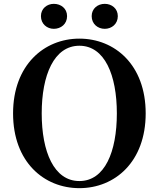

<svg xmlns="http://www.w3.org/2000/svg" viewBox="-20 -960 825 999"><path d="M260 -810C297 -810 329 -835 329 -876C329 -916 297 -940 260 -940C225 -940 193 -916 193 -876C193 -835 225 -810 260 -810ZM525 -810C561 -810 593 -835 593 -876C593 -916 561 -940 525 -940C489 -940 457 -916 457 -876C457 -835 489 -810 525 -810ZM393 19C578 19 738 -118 738 -370C738 -623 577 -759 393 -759C209 -759 48 -621 48 -370C48 -117 209 19 393 19ZM393 -18C261 -18 197 -170 197 -370C197 -569 261 -722 393 -722C525 -722 588 -569 588 -370C588 -170 525 -18 393 -18Z"/></svg>

Font: Noto Serif CJK TC
Style: Bold
Weight: 700
Designer: Ryoko NISHIZUKA 西塚涼子 (kana & ideographs); Frank Grießhammer (Latin, Greek & Cyrillic); Wenlong ZHANG 张文龙 (bopomofo); San
Foundry: Adobe
Version: Version 2.001;hotconv 1.1.0;makeotfexe 2.6.0